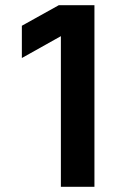

<svg xmlns="http://www.w3.org/2000/svg" viewBox="-20 -718 511 738"><path d="M64 -619V-495L214 -579V0H343V-698H206Z"/></svg>

Font: Plexus Sans SemiBold
Style: Regular
Weight: 600
Version: Version 2.001;PS 002.001;hotconv 1.0.70;makeotf.lib2.5.58329